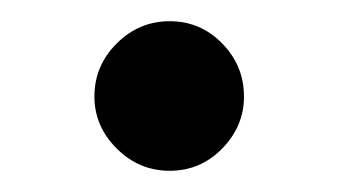

<svg xmlns="http://www.w3.org/2000/svg" viewBox="-20 -352 320 181"><path d="M69 -261Q69 -290 90 -311Q111 -332 140 -332Q169 -332 189.5 -311Q210 -290 210 -261Q210 -233 189.5 -212Q169 -191 140 -191Q111 -191 90 -212Q69 -233 69 -261Z"/></svg>

Font: Aref Ruqaa Ink
Style: Bold
Weight: 700
Designer: Abdullah Aref
Version: Version 1.005